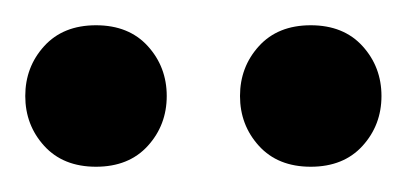

<svg xmlns="http://www.w3.org/2000/svg" viewBox="-20 -822 322 152"><path d="M226 -690Q200 -690 185 -706.5Q170 -723 170 -746Q170 -769 185 -785.5Q200 -802 226 -802Q252 -802 267 -785.5Q282 -769 282 -746Q282 -723 267 -706.5Q252 -690 226 -690ZM56 -690Q30 -690 15 -706.5Q0 -723 0 -746Q0 -769 15 -785.5Q30 -802 56 -802Q82 -802 97 -785.5Q112 -769 112 -746Q112 -723 97 -706.5Q82 -690 56 -690Z"/></svg>

Font: El Messiri
Style: Bold
Weight: 700
Designer: Mohamed Gaber
Foundry: Kief Type Foundry
Version: Version 2.020; ttfautohint (v1.8.3)